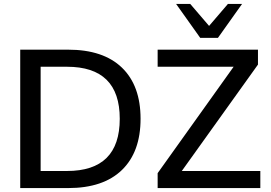

<svg xmlns="http://www.w3.org/2000/svg" viewBox="-20 -958 1380 978"><path d="M83 0V-705H327Q506 -705 601 -613.5Q696 -522 696 -353Q696 -184 601 -92Q506 0 327 0ZM187 -87H321Q590 -87 590 -353Q590 -618 321 -618H187ZM783 0V-76L1170 -618H783V-705H1294V-629L906 -87H1306V0ZM1000 -765 877 -938H949L1045 -826L1141 -938H1213L1090 -765Z"/></svg>

Font: Mulish SemiBold
Style: Regular
Weight: 600
Designer: Vernon Adams
Foundry: Vernon Adams
Version: Version 3.603; ttfautohint (v1.8.3)